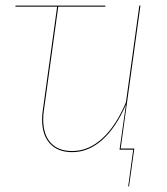

<svg xmlns="http://www.w3.org/2000/svg" viewBox="-20 -537 600 689"><path d="M413 -4H462L443 132H440L458 0H409L432 -162Q397 -80 347.5 -35.5Q298 9 239 9Q188 9 159.5 -21.5Q131 -52 131 -109Q131 -126 134 -144L185 -513H35L36 -517H358V-513H189L138 -144Q135 -126 135 -109Q135 -54 162 -24.5Q189 5 239 5Q298 5 347.5 -40.5Q397 -86 432 -170L480 -517H484Z"/></svg>

Font: Fira Sans Condensed Four
Style: Italic
Weight: 100
Width: 3
Italic angle: -8°
Designer: bBox Type GmbH & Carrois Corporate GbR & Edenspiekermann AG
Foundry: bBox Type GmbH & Carrois Corporate GbR & Edenspiekermann AG
Version: Version 4.301